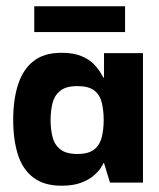

<svg xmlns="http://www.w3.org/2000/svg" viewBox="-20 -581 507 611"><path d="M176 10Q120 10 86 -16Q52 -42 37 -89Q22 -136 22 -200Q22 -264 37.5 -312Q53 -360 86.5 -386.5Q120 -413 176 -413Q214 -413 239 -402.5Q264 -392 278.5 -377Q293 -362 300 -349.5Q307 -337 309 -334H311V-412H435V0H330L311 -62H309Q308 -58 300.5 -46.5Q293 -35 278 -22Q263 -9 238 0.5Q213 10 176 10ZM226 -91Q262 -91 280 -105.5Q298 -120 304 -145Q310 -170 310 -199Q310 -229 304 -254Q298 -279 280 -293Q262 -307 226 -307Q190 -307 171.5 -292Q153 -277 147 -252.5Q141 -228 141 -199Q141 -170 147 -145.5Q153 -121 171.5 -106Q190 -91 226 -91ZM89 -479V-561H378V-479Z"/></svg>

Font: Darker Grotesque Light ExtraBold
Style: Regular
Weight: 800
Version: Version 1.000;gftools[0.9.28]